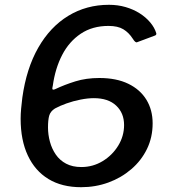

<svg xmlns="http://www.w3.org/2000/svg" viewBox="-20 -771 709 800"><path d="M434 -751Q471 -751 503.5 -741.5Q536 -732 562 -715.5Q588 -699 606 -677.5Q624 -656 631 -633Q633 -626 626 -623L551 -595Q544 -592 533 -610Q517 -635 494 -649Q471 -663 432 -663Q365 -663 316.5 -630.5Q268 -598 239 -542Q210 -486 200 -414Q199 -410 198.5 -406.5Q198 -403 198 -401Q198 -398 201.5 -397.5Q205 -397 211 -400Q249 -418 294 -432Q339 -446 394 -446Q465 -446 514.5 -422Q564 -398 590 -355.5Q616 -313 616 -257Q616 -199 592.5 -150.5Q569 -102 527 -66Q485 -30 431.5 -10.5Q378 9 318 9Q238 9 182 -25Q126 -59 96 -123Q66 -187 66 -276Q66 -296 68 -318Q70 -340 73 -364Q90 -486 139.5 -572.5Q189 -659 264.5 -705Q340 -751 434 -751ZM371 -362Q346 -362 315.5 -356Q285 -350 257 -340Q229 -330 209 -319Q190 -307 185 -289Q180 -271 180 -240Q180 -210 188 -180.5Q196 -151 212.5 -127Q229 -103 255.5 -89Q282 -75 319 -75Q367 -75 407.5 -99.5Q448 -124 472.5 -164Q497 -204 497 -250Q497 -300 464 -331Q431 -362 371 -362Z"/></svg>

Font: Libre Franklin Thin Medium
Style: Italic
Weight: 500
Italic angle: -8°
Version: Version 3.000